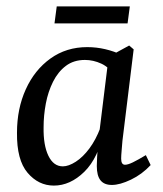

<svg xmlns="http://www.w3.org/2000/svg" viewBox="-20 -570 508 599"><path d="M148 9Q100 9 66 -31Q32 -71 33 -156Q33 -231 60.5 -291.5Q88 -352 137.5 -387.5Q187 -423 252 -423Q281 -423 308.5 -416.5Q336 -410 359 -399L339 -332Q321 -360 296 -371.5Q271 -383 245 -383Q210 -383 185.5 -364.5Q161 -346 145.5 -315Q130 -284 123 -247Q116 -210 116 -173Q115 -117 131 -84Q147 -51 176 -51Q194 -51 216.5 -65.5Q239 -80 259 -107Q279 -134 293 -171L305 -164Q287 -77 243 -34Q199 9 148 9ZM329 7Q305 7 293.5 -7.5Q282 -22 282 -52Q282 -63 283 -80.5Q284 -98 286 -125L319 -393L383 -428L397 -416L362 -131Q361 -118 359.5 -101Q358 -84 358 -75Q358 -56 370 -56Q379 -56 394.5 -63.5Q410 -71 435 -86L450 -55Q423 -26 388.5 -9.5Q354 7 329 7ZM157 -550H385L378 -497H150Z"/></svg>

Font: Yrsa
Style: Italic
Weight: 400
Italic angle: -7.10001°
Designer: Anna Giedrys (Yrsa+Rasa design), David Brezina (Yrsa art-direction, Rasa art-direction, design)
Foundry: Rosetta Type Foundry
Version: Version 2.004